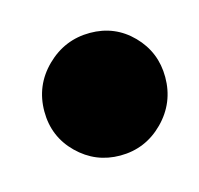

<svg xmlns="http://www.w3.org/2000/svg" viewBox="-45 -467 285 275"><g transform="rotate(-15 98.0 -329.5)"><path d="M104.5 -239.5Q68 -239.5 41.8 -265.2Q15.5 -291 15.5 -328.5Q15.5 -367 42.8 -393.8Q70 -420.5 107.5 -420.5Q144.5 -420.5 170 -394.5Q195.5 -368.5 195.5 -331.5Q195.5 -293.5 168.8 -266.5Q142 -239.5 104.5 -239.5Z"/></g></svg>

Font: Anybody UltraCondensed Black
Style: Italic
Weight: 900
Width: 1
Italic angle: -10°
Designer: Tyler Finck
Foundry: Etcetera Type Company
Version: Version 1.010; ttfautohint (v1.8.3) -l 8 -r 50 -G 200 -x 14 